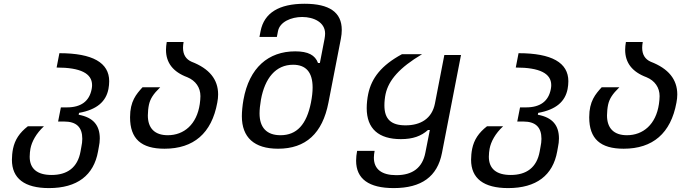

<svg xmlns="http://www.w3.org/2000/svg" viewBox="-20 -780 3652 1007"><path d="M236.8 206.5C385.3 206.5 471.7 139.2 494.1 14.6L498.5 -9.8C501.5 -25.4 503.4 -37.1 503.4 -53.7C503.4 -121.6 470.2 -164.1 392.6 -178.2L394.5 -188C489.3 -205.1 536.1 -248 548.8 -313.5C551.3 -326.2 552.7 -341.3 552.7 -354C552.7 -451.2 465.8 -501 291.5 -501L276.9 -425.8C402.3 -425.8 462.9 -395 462.9 -333.5C462.9 -328.1 462.4 -320.8 460.9 -313.5C448.7 -248 403.8 -216.8 331.1 -216.8H299.3L284.7 -142.6H316.4C380.9 -142.6 411.6 -112.8 411.6 -51.8C411.6 -36.6 409.7 -25.4 406.7 -9.8L402.3 14.6C387.2 98.6 333 137.7 250.5 137.7C175.8 137.7 135.7 105.5 135.7 42C135.7 27.8 137.7 10.3 139.6 0C146.5 -37.1 169.9 -80.1 210.4 -117.7H126C82 -83.5 58.1 -46.9 48.3 0C44.4 19 42.5 41 42.5 58.1C42.5 155.8 108.4 206.5 236.8 206.5Z M842.8 0C995.1 0 1090.3 -80.6 1119.6 -241.7C1122.6 -257.8 1124 -270.5 1124 -284.7C1124 -363.8 1077.6 -420.4 984.9 -456.1C955.1 -469.2 939.9 -493.7 939.9 -529.3C939.9 -538.6 940.9 -548.8 942.9 -559.6H854.5C852.1 -545.4 850.6 -531.7 850.6 -518.6C850.6 -450.7 887.7 -402.8 962.4 -375C1006.3 -356.9 1031.2 -320.8 1031.2 -275.9C1031.2 -265.1 1029.8 -247.6 1027.8 -234.4C1012.2 -127.4 944.8 -70.8 859.9 -70.8C792 -70.8 755.4 -106.9 755.4 -174.8C755.4 -192.4 757.8 -215.8 761.2 -231C768.1 -261.7 783.2 -286.1 820.3 -322.3H727.5C694.8 -286.1 662.1 -249.5 662.1 -165C662.1 -51.8 720.7 0 842.8 0Z M1438.5 0C1584 0 1671.4 -80.6 1702.6 -241.7L1767.6 -575.7C1771 -592.8 1772.5 -608.9 1772.5 -623C1772.5 -715.3 1708 -760.3 1577.6 -760.3C1443.4 -760.3 1365.2 -712.4 1346.7 -616.7L1340.8 -586.4H1432.1L1438 -616.7C1447.3 -665 1506.8 -690.9 1564.9 -690.9C1625.5 -690.9 1685.1 -663.1 1685.1 -604C1685.1 -596.7 1684.1 -586.4 1682.1 -575.7L1657.7 -449.7H1647.9C1632.8 -490.7 1596.7 -510.7 1528.3 -510.7C1388.2 -510.7 1287.1 -425.8 1256.8 -256.3C1251.5 -226.1 1248.5 -194.3 1248.5 -170.4C1248.5 -59.6 1313 0 1438.5 0ZM1451.2 -70.8C1378.9 -70.8 1341.3 -110.8 1341.3 -185.1C1341.3 -204.1 1343.8 -230.5 1348.6 -257.3C1369.1 -370.1 1426.3 -440.4 1517.1 -440.4C1584.5 -440.4 1619.6 -401.4 1619.6 -320.8C1619.6 -297.9 1616.7 -271.5 1610.8 -241.7C1587.9 -127 1536.6 -70.8 1451.2 -70.8Z M2044.9 206.5C2191.4 206.5 2273.9 145.5 2297.9 22.9L2397.9 -491.7H2310.5L2261.2 -237.3C2245.6 -157.7 2186 -122.6 2106.9 -122.6C2030.8 -122.6 1996.1 -155.3 1996.1 -227.5C1996.1 -246.6 1998.5 -269.5 2002.4 -287.1C2018.6 -359.9 2074.7 -424.8 2193.4 -495.6H2087.9C1980.5 -437.5 1928.7 -371.1 1911.1 -287.1C1906.2 -263.7 1903.3 -236.3 1903.3 -212.9C1903.3 -104.5 1966.3 -50.3 2082.5 -50.3C2146 -50.3 2189 -66.4 2224.6 -98.1H2234.4L2210.9 21C2195.8 99.1 2144.5 138.7 2058.6 138.7C1981.9 138.7 1940.9 107.4 1940.9 46.9C1940.9 35.6 1942.4 23.9 1944.8 11.2H1853C1849.6 29.3 1847.7 46.4 1847.7 62.5C1847.7 158.7 1915 206.5 2044.9 206.5Z M2645 206.5C2793.5 206.5 2879.9 139.2 2902.3 14.6L2906.7 -9.8C2909.7 -25.4 2911.6 -37.1 2911.6 -53.7C2911.6 -121.6 2878.4 -164.1 2800.8 -178.2L2802.7 -188C2897.5 -205.1 2944.3 -248 2957 -313.5C2959.5 -326.2 2960.9 -341.3 2960.9 -354C2960.9 -451.2 2874 -501 2699.7 -501L2685.1 -425.8C2810.5 -425.8 2871.1 -395 2871.1 -333.5C2871.1 -328.1 2870.6 -320.8 2869.1 -313.5C2856.9 -248 2812 -216.8 2739.3 -216.8H2707.5L2692.9 -142.6H2724.6C2789.1 -142.6 2819.8 -112.8 2819.8 -51.8C2819.8 -36.6 2817.9 -25.4 2814.9 -9.8L2810.5 14.6C2795.4 98.6 2741.2 137.7 2658.7 137.7C2584 137.7 2543.9 105.5 2543.9 42C2543.9 27.8 2545.9 10.3 2547.9 0C2554.7 -37.1 2578.1 -80.1 2618.7 -117.7H2534.2C2490.2 -83.5 2466.3 -46.9 2456.5 0C2452.6 19 2450.7 41 2450.7 58.1C2450.7 155.8 2516.6 206.5 2645 206.5Z M3251 0C3403.3 0 3498.5 -80.6 3527.8 -241.7C3530.8 -257.8 3532.2 -270.5 3532.2 -284.7C3532.2 -363.8 3485.8 -420.4 3393.1 -456.1C3363.3 -469.2 3348.1 -493.7 3348.1 -529.3C3348.1 -538.6 3349.1 -548.8 3351.1 -559.6H3262.7C3260.3 -545.4 3258.8 -531.7 3258.8 -518.6C3258.8 -450.7 3295.9 -402.8 3370.6 -375C3414.6 -356.9 3439.5 -320.8 3439.5 -275.9C3439.5 -265.1 3438 -247.6 3436 -234.4C3420.4 -127.4 3353 -70.8 3268.1 -70.8C3200.2 -70.8 3163.6 -106.9 3163.6 -174.8C3163.6 -192.4 3166 -215.8 3169.4 -231C3176.3 -261.7 3191.4 -286.1 3228.5 -322.3H3135.7C3103 -286.1 3070.3 -249.5 3070.3 -165C3070.3 -51.8 3128.9 0 3251 0Z"/></svg>

Font: Hack
Style: Oblique
Weight: 400
Italic angle: -12°
Monospace: yes
Designer: Christopher Simpkins
Foundry: Christopher Simpkins
Version: Version 2.010